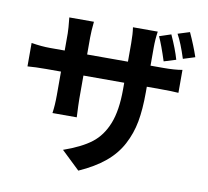

<svg xmlns="http://www.w3.org/2000/svg" viewBox="-93 -913 1186 1095"><g transform="rotate(10 500.0 -365.5)"><path d="M974.6 -673.8 906.2 -652.3Q878.9 -738.3 851.6 -788.1L919.9 -809.6Q953.1 -737.3 974.6 -673.8ZM870.1 -640.6 800.8 -619.1Q771.5 -710 750 -755.9L817.4 -778.3Q853.5 -699.2 870.1 -640.6ZM731.4 -582H804.7Q871.1 -582 915 -589.8V-457Q880.9 -460 805.7 -460H731.4V-426.8Q731.4 -329.1 718.3 -257.3Q705.1 -185.5 671.4 -122.1Q637.7 -58.6 578.6 -9.8Q519.5 39.1 429.7 79.1L323.2 -22.5Q425.8 -58.6 482.9 -102.5Q540 -146.5 570.3 -223.1Q600.6 -299.8 600.6 -421.9V-460H364.3V-324.2Q364.3 -296.9 368.2 -218.8H227.5Q234.4 -264.6 234.4 -324.2V-460H149.4Q85.9 -460 41 -456.1V-591.8Q99.6 -582 149.4 -582H234.4V-681.6Q234.4 -707 227.5 -772.5H370.1Q364.3 -716.8 364.3 -680.7V-582H600.6V-688.5Q600.6 -743.2 594.7 -780.3H738.3Q731.4 -734.4 731.4 -688.5Z"/></g></svg>

Font: Nasu
Style: Bold
Weight: 700
Designer: Ryoko NISHIZUKA (kana &amp; ideographs); Paul D. Hunt (Latin, Greek &amp; Cyrillic); Wenlong ZHANG (bopomofo); Sandoll C
Version: Version 2014.1215